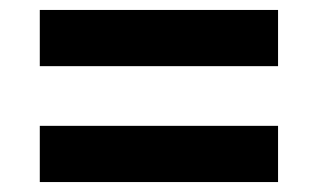

<svg xmlns="http://www.w3.org/2000/svg" viewBox="-20 -489 639 386"><path d="M60 -469H539V-356H60ZM60 -236H539V-123H60Z"/></svg>

Font: Uncut Sans VF
Style: Regular
Weight: 400
Designer: Kasper Nordkvist
Foundry: Uncut Type
Version: Version 1.100;FEAKit 1.0